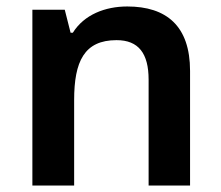

<svg xmlns="http://www.w3.org/2000/svg" viewBox="-20 -573 684 593"><path d="M373 -553C305 -553 240 -528 205 -472H198L180 -543H80V0H209V-264C209 -383 240 -449 340 -449C408 -449 439 -408 439 -327V0H567V-354C567 -493 494 -553 373 -553Z"/></svg>

Font: Noto Sans Thaana SemiBold
Style: Regular
Weight: 600
Designer: David Williams
Foundry: Google Inc.
Version: Version 3.001